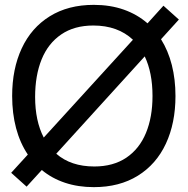

<svg xmlns="http://www.w3.org/2000/svg" viewBox="-20 -755 772 790"><path d="M716 -674.5 642.5 -593.5Q672 -546.5 687 -487.5Q702 -428.5 702 -360Q702 -248.5 662.5 -163.8Q623 -79 547.2 -32Q471.5 15 366 15Q301.5 15 247.5 -3Q193.5 -21 152 -55.5L89.5 13L26 -44L94.5 -119Q62.5 -166.5 46.2 -227.5Q30 -288.5 30 -360Q30 -471.5 69.5 -556.2Q109 -641 184.8 -688Q260.5 -735 366 -735Q433.5 -735 489 -715.5Q544.5 -696 587 -659L652.5 -731.5ZM160 -189 527 -591.5Q464.5 -650 364 -650Q285.5 -650 231.8 -613.2Q178 -576.5 151.2 -510.5Q124.5 -444.5 124.5 -356Q124.5 -257.5 160 -189ZM607.5 -360Q607.5 -456 575.5 -523L211.5 -122.5Q271.5 -70 368 -70Q446 -70 499.8 -106.2Q553.5 -142.5 580.5 -207.8Q607.5 -273 607.5 -360Z"/></svg>

Font: CCSD_manrope Medium
Style: Regular
Weight: 500
Designer: Mikhail Sharanda
Foundry: Mikhail Sharanda
Version: Version 4.503